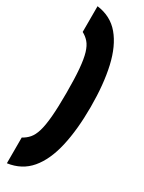

<svg xmlns="http://www.w3.org/2000/svg" viewBox="-252 -779 769 1027"><g transform="rotate(30 132.5 -265.0)"><path d="M11 61Q34 49 51 29.5Q68 10 78.5 -25Q89 -60 94 -118Q99 -176 99 -265Q99 -354 94 -412Q89 -470 78.5 -505Q68 -540 51 -559.5Q34 -579 11 -591V-750Q97 -739 149 -677Q201 -615 225 -510Q249 -405 249 -265Q249 -125 225 -20Q201 85 149 146.5Q97 208 11 220Z"/></g></svg>

Font: Georama Condensed Black
Style: Regular
Weight: 900
Width: 3
Designer: Jean-Baptiste Levee
Foundry: Production Type
Version: Version 1.000